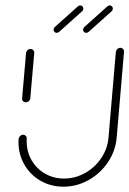

<svg xmlns="http://www.w3.org/2000/svg" viewBox="-20 -703 487 723"><path d="M77 -317.8Q70.7 -317.8 66.7 -322.2Q62.6 -326.7 63.3 -333L78.1 -503.3Q78.9 -509.6 83.7 -514.1Q88.5 -518.5 94.8 -518.5Q101.1 -518.5 105.4 -514.1Q109.6 -509.6 108.9 -503.3L94.1 -333Q93.7 -326.7 88.5 -322.2Q83.3 -317.8 77 -317.8ZM433 -523Q439.3 -523 443.5 -518.3Q447.8 -513.7 447 -507.4L419.3 -184.4Q414.8 -134.1 386.3 -91.9Q357.8 -49.6 313.3 -24.8Q268.9 0 218.9 0Q171.5 0 132.8 -22.2Q94.1 -44.4 71.9 -83Q49.6 -121.5 49.6 -167.8Q49.6 -175.6 50 -179.6Q50.7 -185.9 55.6 -190.7Q60.4 -195.6 67 -195.6Q73 -195.6 77.2 -191.1Q81.5 -186.7 80.7 -180.4L80.4 -171.1Q80.4 -132.2 98.7 -100.2Q117 -68.1 149.3 -49.4Q181.5 -30.7 221.1 -30.7Q263 -30.7 300 -51.3Q337 -71.9 360.9 -107.2Q384.8 -142.6 388.5 -184.4L416.3 -507.4Q417 -513.7 421.9 -518.3Q426.7 -523 433 -523ZM282.2 -682.6Q287 -682.6 290.4 -679.3Q293.7 -675.9 293.7 -671.1Q293.7 -664.8 289.3 -660.7L203 -583.3Q198.1 -579.3 193.3 -579.3Q188.5 -579.3 185.2 -582.6Q181.9 -585.9 181.9 -590.7Q181.9 -597.4 186.3 -601.1L272.6 -678.5Q277.4 -682.6 282.2 -682.6ZM393.3 -682.6Q398.1 -682.6 401.5 -679.3Q404.8 -675.9 404.8 -671.1Q404.8 -664.8 400.4 -660.7L314.1 -583.3Q309.3 -579.3 304.4 -579.3Q299.6 -579.3 296.3 -582.6Q293 -585.9 293 -590.7Q293 -597.4 297.4 -601.1L383.7 -678.5Q388.5 -682.6 393.3 -682.6Z"/></svg>

Font: 26F Galaxy Sans Ultra Light
Style: Italic
Weight: 200
Italic angle: -5°
Designer: C₂₉H₂₅N₃O₅
Version: Version 1.200